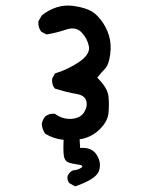

<svg xmlns="http://www.w3.org/2000/svg" viewBox="-20 -534 540 685"><path d="M248 131 227 119Q219 109 221 94Q227 80 240 74Q260 72 270.5 64Q281 56 258 53Q235 50 223 45Q211 40 208 23Q205 6 207 -35Q170 -39 141 -57Q131 -72 129 -90Q131 -106 141 -118Q154 -130 176 -128Q203 -108 234.5 -110Q266 -112 279.5 -132.5Q293 -153 288 -173.5Q283 -194 252 -199Q221 -204 176 -218Q164 -231 166 -253L176 -272Q223 -286 263 -313.5Q303 -341 297 -369.5Q291 -398 270.5 -419Q250 -440 216 -428.5Q182 -417 146 -411L127 -421Q115 -437 117 -458L129 -479Q154 -499 182.5 -508Q211 -517 241 -513Q271 -509 295 -499.5Q319 -490 339.5 -463.5Q360 -437 369 -406.5Q378 -376 373 -339Q368 -302 354.5 -288.5Q341 -275 327 -257Q364 -220 367 -190.5Q370 -161 367 -130.5Q364 -100 334.5 -71.5Q305 -43 264 -37L266 -6Q307 -10 325 18.5Q343 47 333 76Q323 105 248 131Z"/></svg>

Font: Kosefont JP
Style: Regular
Weight: 400
Designer: Nozomi Seto 瀬戸のぞみ
Version: Version 3.00;June 19, 2020